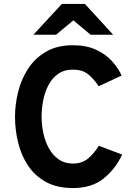

<svg xmlns="http://www.w3.org/2000/svg" viewBox="-20 -941 678 972"><path d="M349.5 11Q268 11 211.8 -20.2Q155.5 -51.5 121.2 -103.8Q87 -156 71.5 -220.2Q56 -284.5 56 -350Q56 -412 71.8 -475.8Q87.5 -539.5 122.2 -593Q157 -646.5 213 -679.2Q269 -712 349.5 -712Q416 -712 465 -689.8Q514 -667.5 546.2 -632.2Q578.5 -597 595.5 -558.5L479.5 -504.5Q454 -543 425.2 -565.8Q396.5 -588.5 349.5 -588.5Q304.5 -588.5 274 -566.8Q243.5 -545 225 -509.5Q206.5 -474 198.5 -432Q190.5 -390 190.5 -350Q190.5 -307.5 199.8 -265.5Q209 -223.5 228.2 -189Q247.5 -154.5 277.5 -133.8Q307.5 -113 349.5 -113Q394.5 -113 425.2 -138Q456 -163 480 -203L598.5 -158.5Q564.5 -85.5 504.5 -37.2Q444.5 11 349.5 11ZM149 -765 293 -921H410L553 -765H439L351.5 -838L263.5 -765Z"/></svg>

Font: Overpass
Style: Bold
Weight: 700
Designer: Delve Withrington, Dave Bailey, Thomas Jockin
Foundry: Delve Fonts LLC
Version: Version 4.000; ttfautohint (v1.8.3)